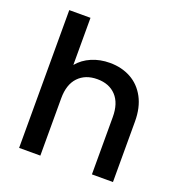

<svg xmlns="http://www.w3.org/2000/svg" viewBox="-133 -854 914 969"><g transform="rotate(20 324.5 -370.0)"><path d="M360 -560Q423 -560 472.5 -533Q522 -506 550.5 -453Q579 -400 579 -325V0H466V-308Q466 -382 429 -421.5Q392 -461 328 -461Q264 -461 226.5 -421.5Q189 -382 189 -308V0H75V-740H189V-487Q218 -522 262.5 -541Q307 -560 360 -560Z"/></g></svg>

Font: Fz Poppins Med
Style: Regular
Weight: 500
Designer: Ninad Kale (Devanagari), Jonny Pinhorn (Latin)
Foundry: Indian Type Foundry
Version: Vit hóa bi Vntype.Com & FontZin.Com